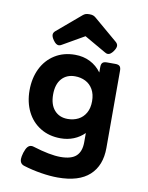

<svg xmlns="http://www.w3.org/2000/svg" viewBox="-96 -757 792 1026"><g transform="rotate(10 300.0 -243.5)"><path d="M339.4 -677.2 468.8 -567.4Q479.5 -558.1 479.5 -546.9Q479.5 -534.7 467.3 -517.6Q452.6 -496.6 438 -496.6Q430.2 -496.6 421.9 -502L304.7 -569.3L187.5 -502Q179.2 -496.6 171.4 -496.6Q156.7 -496.6 142.1 -517.6Q129.9 -534.7 129.9 -546.9Q129.9 -558.1 140.6 -567.4L270 -677.2Q276.9 -683.1 284.4 -685.8Q292 -688.5 304.7 -688.5Q317.4 -688.5 325 -685.8Q332.5 -683.1 339.4 -677.2ZM410.6 -391.1V-420.4Q410.6 -437 417.7 -444.1Q424.8 -451.2 441.4 -451.2H487.3Q503.9 -451.2 511 -444.1Q518.1 -437 518.1 -420.4V-0.5Q518.1 95.2 460.7 147.7Q403.3 200.2 289.1 200.2Q247.1 200.2 197.3 192.1Q147.5 184.1 102.1 169.9Q78.6 162.6 78.6 136.2Q78.6 124.5 85 102.1Q92.3 79.1 101.3 68.8Q110.4 58.6 122.6 58.6Q128.9 58.6 134.3 60.5Q227.5 89.4 284.2 89.4Q343.3 89.4 369.6 64.7Q396 40 396 -10.3V-60.1Q371.1 -35.2 338.4 -22Q305.7 -8.8 267.6 -8.8Q205.1 -8.8 158 -37.6Q110.8 -66.4 85.4 -117.4Q60.1 -168.5 60.1 -232.9Q60.1 -298.8 85.4 -350.8Q110.8 -402.8 158 -432.4Q205.1 -461.9 267.6 -461.9Q312.5 -461.9 349.1 -443.6Q385.7 -425.3 410.6 -391.1ZM188 -232.9Q188 -177.7 214.8 -147.5Q241.7 -117.2 287.1 -117.2Q318.4 -117.2 344 -130.1Q369.6 -143.1 384.5 -169.2Q399.4 -195.3 399.4 -232.9Q399.4 -270.5 384.5 -296.6Q369.6 -322.8 344 -335.7Q318.4 -348.6 287.1 -348.6Q241.7 -348.6 214.8 -318.4Q188 -288.1 188 -232.9Z"/></g></svg>

Font: Courier Prime Sans
Style: Bold
Weight: 700
Designer: Alan Dague-Greene
Foundry: Quote-Unquote Apps
Version: Version 3.020